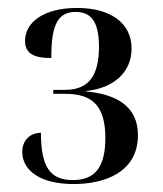

<svg xmlns="http://www.w3.org/2000/svg" viewBox="-20 -843 409 483"><path d="M165 -380C244 -380 327 -410 327 -503C327 -575 274 -606 196 -613V-614C267 -621 311 -662 311 -721C311 -786 257 -823 174 -823C90 -823 43 -787 43 -740C43 -706 69 -697 109 -697C109 -776 123 -813 170 -813C209 -813 229 -789 229 -725C229 -650 201 -617 144 -617H114V-607H144C215 -607 245 -574 245 -496C245 -421 218 -390 163 -390C104 -390 83 -426 83 -509C57 -509 36 -491 36 -461C36 -415 80 -380 165 -380Z"/></svg>

Font: Noto Serif Display SemiCondensed
Style: Regular
Weight: 400
Width: 4
Designer: Monotype Design Team
Foundry: Monotype Imaging Inc.
Version: Version 2.009